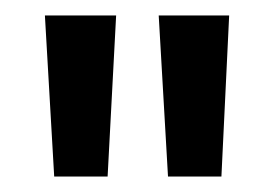

<svg xmlns="http://www.w3.org/2000/svg" viewBox="-20 -775 354 248"><path d="M197 -547 185 -755H276L266 -547ZM50 -547 38 -755H130L119 -547Z"/></svg>

Font: DM Sans Medium
Style: Regular
Weight: 500
Designer: Colophon Foundry, Jonny Pinhorn
Foundry: Colophon Foundry
Version: Version 4.004; ttfautohint (v1.8.4.7-5d5b)